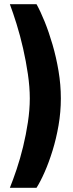

<svg xmlns="http://www.w3.org/2000/svg" viewBox="-20 -770 348 915"><path d="M154 125H27Q42 88 59 37.5Q76 -13 90 -70.5Q104 -128 113 -187.5Q122 -247 122 -301Q122 -355 113 -416.5Q104 -478 90 -539.5Q76 -601 59 -655.5Q42 -710 27 -750H154Q173 -716 193 -666.5Q213 -617 230.5 -557Q248 -497 259 -431.5Q270 -366 270 -301Q270 -236 259 -172.5Q248 -109 230.5 -52.5Q213 4 193 49.5Q173 95 154 125Z"/></svg>

Font: Titillium Web
Style: Bold
Weight: 700
Designer: Mohamed Gaber, Accademia di Belle Arti di Urbino
Foundry: Kief Type Foundry, Accademia di Belle Arti di Urbino
Version: Version 3.000